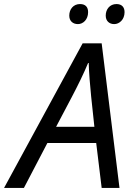

<svg xmlns="http://www.w3.org/2000/svg" viewBox="-77 -928 659 948"><path d="M41 0 157 -222H398L425 0H513L425 -714H331L-57 0ZM200 -302 277 -448C308 -507 337 -566 358 -617H361C362 -570 368 -503 373 -452L389 -302ZM308 -809C333 -809 358 -831 358 -868C358 -892 346 -908 318 -908C285 -908 265 -882 265 -851C265 -824 283 -809 308 -809ZM445 -851C445 -824 463 -809 487 -809C512 -809 538 -831 538 -868C538 -892 525 -908 498 -908C465 -908 445 -882 445 -851Z"/></svg>

Font: BC Sans
Style: Italic
Weight: 400
Italic angle: -12°
Designer: Monotype Design Team
Designer: Province of B.C.
Foundry: Monotype Imaging Inc.
Version: Version 2.000;GOOG;noto-source:20170915:90ef993387c0